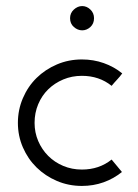

<svg xmlns="http://www.w3.org/2000/svg" viewBox="-20 -605 454 633"><path d="M348 -79 382 -38Q355 -16 321.5 -4Q288 8 250 8Q206 8 167.5 -8.5Q129 -25 100.5 -53Q72 -81 55.5 -119Q39 -157 39 -200Q39 -243 55.5 -281.5Q72 -320 100.5 -348Q129 -376 167.5 -392.5Q206 -409 250 -409Q288 -409 322 -397Q356 -385 383 -363Q375 -352 366 -342.5Q357 -333 348 -322Q307 -355 250 -355Q217 -355 188.5 -343Q160 -331 139 -310.5Q118 -290 106 -261.5Q94 -233 94 -200Q94 -168 106 -140Q118 -112 139 -91Q160 -70 188.5 -58Q217 -46 250 -46Q307 -46 348 -79ZM211 -545Q211 -562 223.5 -573.5Q236 -585 251 -585Q266 -585 278 -573.5Q290 -562 290 -545Q290 -527 278 -516Q266 -505 251 -505Q236 -505 223.5 -516Q211 -527 211 -545Z"/></svg>

Font: Josefin Sans
Style: Regular
Weight: 400
Designer: Santiago Orozco
Foundry: Typemade
Version: Version 1.0